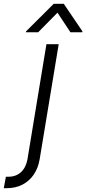

<svg xmlns="http://www.w3.org/2000/svg" viewBox="-128 -776 450 1000"><path d="M113.8 -545.9H177.7L78.6 53.2Q70.8 99.6 47.6 133.5Q24.4 167.5 -11.5 185.8Q-47.4 204.1 -93.3 204.1H-108.4L-97.2 144.5H-84Q-44.9 144.5 -18.8 120.6Q7.3 96.7 15.1 53.2ZM238.8 -607.9 171.4 -710 70.8 -607.9H6.8L7.8 -612.8L151.9 -756.3H204.1L301.3 -612.8L300.3 -607.9Z"/></svg>

Font: Inter Tight Light
Style: Italic
Weight: 300
Italic angle: -9.39999°
Designer: Rasmus Andersson
Foundry: rsms
Version: Version 3.004